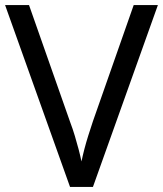

<svg xmlns="http://www.w3.org/2000/svg" viewBox="-20 -734 640 754"><path d="M600 -714 345 0H255L0 -714H94L255 -256Q266 -227 274 -200Q282 -173 288.5 -148.5Q295 -124 300 -100Q305 -124 311.5 -149Q318 -174 326.5 -201Q335 -228 345 -258L505 -714Z"/></svg>

Font: Noto Sans Khmer
Style: Regular
Weight: 400
Designer: Danh Hong and the Monotype Design Team
Foundry: Monotype Imaging Inc.
Version: Version 2.003